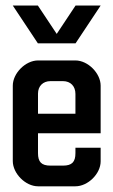

<svg xmlns="http://www.w3.org/2000/svg" viewBox="-20 -654 398 674"><path d="M24.9 -634.5H113L179.1 -535L245.2 -634.5H333.3L245.2 -501.8H113ZM157.2 -369.2H201C227.9 -369.2 244.8 -351.2 244.8 -324.4V-254.7H113.4V-325.4C113.4 -352.2 131.3 -369.2 157.2 -369.2ZM244.8 -441.8H113.4C69.7 -441.8 24.9 -397 24.9 -353.2V-88.6C24.9 -44.8 69.7 0 113.4 0H244.8C288.6 0 333.3 -43.8 333.3 -87.6V-135.3H244.8V-116.4C244.8 -85.6 232.8 -72.6 201 -72.6H157.2C125.4 -72.6 113.4 -85.6 113.4 -116.4V-186.1H333.3V-263.7V-353.2C333.3 -397 288.6 -441.8 244.8 -441.8Z"/></svg>

Font: Ulica
Style: Regular
Weight: 400
Version: Version